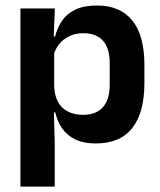

<svg xmlns="http://www.w3.org/2000/svg" viewBox="-20 -522 596 714"><path d="M336 11.5Q292 11.5 261.5 -2.8Q231 -17 212.2 -43Q193.5 -69 185.5 -104H149L181.5 -202Q182.5 -167 195.8 -143Q209 -119 232.8 -107Q256.5 -95 288.5 -95Q337 -95 362.5 -123.2Q388 -151.5 388 -207V-287.5Q388 -342.5 363 -370.5Q338 -398.5 289 -398.5Q261 -398.5 238.5 -387.8Q216 -377 201 -359Q186 -341 179.5 -317.5L149.5 -386.5H185Q193 -418.5 210.8 -444.8Q228.5 -471 260.2 -486.2Q292 -501.5 340.5 -501.5Q427 -501.5 472 -445.8Q517 -390 517 -281V-213Q517 -103 471.8 -45.8Q426.5 11.5 336 11.5ZM183.5 172H56V-490.5H184L179 -366L181.5 -343.5V-147L180 -124L183.5 10.5Z"/></svg>

Font: Anek Kannada Medium SemiBold
Style: Regular
Weight: 600
Version: Version 1.003